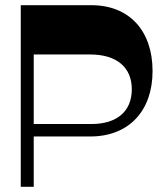

<svg xmlns="http://www.w3.org/2000/svg" viewBox="-20 -720 616 740"><path d="M60 0H110V-194H328C476 -194 568 -292 568 -446C568 -602 478 -700 332 -700H60ZM110 -242V-510H328C429 -510 488 -461 488 -376C488 -291 431 -242 332 -242Z"/></svg>

Font: Ribes
Style: Bold
Weight: 900
Designer: Luigi Gorlero
Foundry: Collletttivo
Version: Version 2.100;Glyphs 3.1.2 (3151)